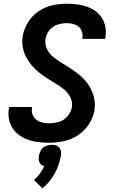

<svg xmlns="http://www.w3.org/2000/svg" viewBox="-20 -763 616 1037"><path d="M245 8Q284 8 324 -0.5Q364 -9 400 -32Q436 -55 459.5 -91Q483 -127 490 -166Q497 -210 484 -250.5Q471 -291 445 -322Q419 -353 385.5 -376.5Q352 -400 317 -421L315 -422Q291 -437 269 -454Q247 -471 234 -497.5Q221 -524 226 -554Q230 -579 247.5 -600.5Q265 -622 290.5 -630Q316 -638 340 -638Q364 -638 386 -630Q408 -622 418.5 -601Q429 -580 425 -557L424 -553H548Q549 -557 549 -562Q555 -595 547 -627Q539 -659 518 -682.5Q497 -706 468 -719.5Q439 -733 406.5 -738Q374 -743 341 -743Q302 -743 263 -734.5Q224 -726 189 -702.5Q154 -679 132 -643.5Q110 -608 103 -570Q98 -540 102.5 -511.5Q107 -483 119.5 -458Q132 -433 149.5 -412Q167 -391 188.5 -373.5Q210 -356 233 -341Q256 -326 280 -312Q304 -298 325.5 -280.5Q347 -263 360 -237.5Q373 -212 368 -182Q363 -156 343.5 -134Q324 -112 297.5 -104.5Q271 -97 245 -97Q220 -97 196.5 -105Q173 -113 160.5 -134.5Q148 -156 153 -181Q153 -183 154 -185H30Q29 -180 28 -176Q22 -141 31 -108.5Q40 -76 62 -52.5Q84 -29 113.5 -15.5Q143 -2 176.5 3Q210 8 245 8ZM209 254Q250 221 275.5 174Q301 127 309 78Q312 62 307.5 47Q303 32 289.5 25.5Q276 19 260 19Q244 19 227.5 25.5Q211 32 202 47Q193 62 190 78Q188 91 190 103Q192 115 200 123.5Q208 132 219 135Q209 156 195.5 174.5Q182 193 164 209Z"/></svg>

Font: Iosevka Sparkle
Style: Bold Italic
Weight: 700
Italic angle: -9°
Designer: Belleve Invis
Foundry: Belleve Invis
Version: Version 4.5.0; ttfautohint (v1.8.3)